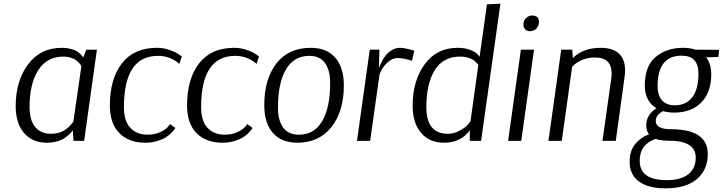

<svg xmlns="http://www.w3.org/2000/svg" viewBox="-20 -772 3960 1052"><path d="M511 -500 441 0H383L379 -58Q373 -49 364.5 -40.5Q356 -32 339 -19Q322 -6 295 2Q268 10 236 10Q158 10 112 -43Q66 -96 66 -191Q66 -328 133.5 -419Q201 -510 319 -510Q343 -510 364 -505Q385 -500 397 -493.5Q409 -487 418.5 -478Q428 -469 431 -464.5Q434 -460 436 -457L453 -500ZM260 -39Q337 -39 382 -106L426 -409Q425 -411 422.5 -415.5Q420 -420 412 -428.5Q404 -437 394 -444Q384 -451 366 -456.5Q348 -462 328 -462Q237 -462 189.5 -387.5Q142 -313 142 -186Q142 -113 173 -76Q204 -39 260 -39Z M963 -422Q912 -466 846 -466Q659 -466 659 -185Q659 -108 694.5 -71Q730 -34 789 -34Q828 -34 858.5 -48.5Q889 -63 901 -78L912 -92L941 -71Q939 -68 935.5 -62.5Q932 -57 918 -43Q904 -29 887 -18.5Q870 -8 840.5 1Q811 10 777 10Q686 10 634 -42.5Q582 -95 582 -194Q582 -340 648 -425Q714 -510 840 -510Q876 -510 910 -498Q944 -486 960 -474L976 -463Z M1386 -422Q1335 -466 1269 -466Q1082 -466 1082 -185Q1082 -108 1117.5 -71Q1153 -34 1212 -34Q1251 -34 1281.5 -48.5Q1312 -63 1324 -78L1335 -92L1364 -71Q1362 -68 1358.5 -62.5Q1355 -57 1341 -43Q1327 -29 1310 -18.5Q1293 -8 1263.5 1Q1234 10 1200 10Q1109 10 1057 -42.5Q1005 -95 1005 -194Q1005 -340 1071 -425Q1137 -510 1263 -510Q1299 -510 1333 -498Q1367 -486 1383 -474L1399 -463Z M1864 -304Q1864 -162 1796 -76Q1728 10 1609 10Q1522 10 1475 -44Q1428 -98 1428 -196Q1428 -339 1494.5 -424.5Q1561 -510 1683 -510Q1770 -510 1817 -456Q1864 -402 1864 -304ZM1675 -466Q1591 -466 1547 -392Q1503 -318 1503 -182Q1503 -112 1531.5 -73Q1560 -34 1618 -34Q1701 -34 1745 -107.5Q1789 -181 1789 -317Q1789 -388 1760.5 -427Q1732 -466 1675 -466Z M2250 -494 2237 -439Q2190 -454 2158 -454Q2130 -454 2105.5 -431.5Q2081 -409 2071.5 -390.5Q2062 -372 2059 -361V-360L2008 0H1936L2006 -500H2059L2056 -397Q2057 -402 2060 -409.5Q2063 -417 2073 -436.5Q2083 -456 2095.5 -471Q2108 -486 2128 -498Q2148 -510 2171 -510Q2184 -510 2204 -506Q2224 -502 2237 -498Z M2722 -752 2616 0H2554V-58Q2505 10 2412 10Q2333 10 2287 -44Q2241 -98 2241 -193Q2241 -330 2307 -420Q2373 -510 2487 -510Q2528 -510 2558 -498Q2588 -486 2597 -474L2607 -462H2608L2648 -748ZM2434 -39Q2468 -39 2498.5 -56Q2529 -73 2540 -85Q2551 -97 2558 -108L2601 -417Q2567 -462 2502 -462Q2408 -462 2362 -387.5Q2316 -313 2316 -185Q2316 -39 2434 -39Z M2906 -500 2836 0H2764L2834 -500ZM2866 -676Q2878 -687 2897 -687Q2915 -687 2925 -677Q2933 -668 2933 -651Q2933 -629 2916 -612Q2900 -601 2884 -601Q2866 -601 2857 -612Q2848 -622 2848 -638Q2848 -662 2866 -676Z M2985 0 3055 -500H3115L3119 -454Q3175 -510 3272 -510Q3336 -510 3370.5 -479Q3405 -448 3405 -386Q3405 -368 3402 -349L3354 0H3281Q3327 -327 3329 -340Q3331 -351 3331 -370Q3331 -457 3240 -457Q3165 -457 3115 -407L3058 0Z M3723 -510Q3760 -510 3789 -500H3790L3920 -499L3916 -460L3849 -458Q3877 -422 3877 -365Q3877 -265 3822 -210Q3767 -155 3674 -155Q3642 -155 3613 -163Q3573 -142 3573 -109Q3573 -64 3656 -64Q3858 -64 3858 72Q3858 159 3798 209.5Q3738 260 3627 260Q3532 260 3481 222.5Q3430 185 3430 114Q3430 54 3460.5 17Q3491 -20 3536 -36Q3521 -55 3521 -86Q3521 -143 3577 -179Q3513 -217 3513 -304Q3513 -410 3572.5 -460Q3632 -510 3723 -510ZM3645 -1Q3601 -1 3572 -11Q3485 19 3485 109Q3485 215 3633 215Q3710 215 3751 183Q3792 151 3792 91Q3792 -1 3645 -1ZM3807 -369Q3807 -467 3715 -467Q3583 -467 3583 -300Q3583 -249 3607.5 -222Q3632 -195 3677 -195Q3739 -195 3773 -239Q3807 -283 3807 -369Z"/></svg>

Font: ArsenalItalic
Style: Italic
Weight: 400
Italic angle: -9°
Designer: Andrij Shevchenko
Foundry: Stairsfor.com
Version: Version 1.000